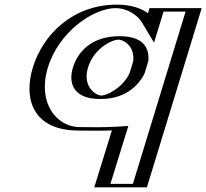

<svg xmlns="http://www.w3.org/2000/svg" viewBox="-20 -548 890 828"><path d="M334.6 -257C356 -327 419.3 -377 491.3 -377C551.7 -377 585.8 -338.7 579 -282.1L563.4 -231.4C534.8 -174.3 475.3 -136 417.6 -136C350.6 -136 312.9 -186 334.6 -257ZM824.8 -513H649.8L632.1 -455C606.9 -497 554.4 -528 484.4 -528C334.4 -528 192.4 -407 146.6 -257C100.7 -107 168.4 15 318.4 15C348.6 15 417.6 17.5 488 13L411.5 260H588.5ZM495.8 -392C415.8 -392 343.3 -334.7 319.6 -257C295.4 -177.8 338.1 -121 413 -121C478.6 -121 545.5 -165 577.9 -230L594.4 -283.5C602.2 -347.9 564 -392 495.8 -392ZM805.3 -498 578.1 245H431.2L507.9 -3L491.5 -2C422.1 2.5 353.7 0 323 0C182.2 0 117.8 -114 161.6 -257C205.3 -400 339 -513 479.8 -513C545.4 -513 594.6 -483.8 617.9 -444.9L635.2 -416.1L660.3 -498ZM594.4 -283.5 577.9 -230C545.5 -165 478.6 -121 413 -121C338.1 -121 295.4 -177.8 319.6 -257C343.3 -334.7 415.8 -392 495.8 -392C564 -392 602.2 -347.9 594.4 -283.5ZM805.3 -498H660.3L635.2 -416.1L617.9 -444.9C594.6 -483.8 545.4 -513 479.8 -513C339 -513 205.3 -400 161.6 -257C117.8 -114 182.2 0 323 0C353.7 0 422.1 2.5 491.5 -2L507.9 -3L431.2 245H578.1ZM334.6 -257C312.9 -186 350.6 -136 417.6 -136C476.5 -136 536.1 -176.9 563.4 -231.4L579 -282.1C585.8 -338.6 551.6 -377 491.3 -377C419.3 -377 355.9 -326.9 334.6 -257ZM824.8 -513 588.5 260H411.5L488 13C417.6 17.5 348.6 15 318.4 15C168.4 15 100.7 -107 146.6 -257C192.4 -407 334.5 -528 484.4 -528C554.4 -528 606.9 -497 632.1 -455L649.8 -513ZM495.8 -392C373.7 -392 314.9 -323.4 294.6 -257C273.9 -189.4 295.5 -121 413 -121C517.4 -121 575.8 -175.9 603.2 -230.9L619.2 -282.7C625.7 -337 602.6 -392 495.8 -392ZM780.3 -498 553.1 245H456.2L533.5 -4.8L485.6 -1.8C421.5 2.3 357.1 0 323 0C225.7 0 139.4 -102.7 186.6 -257C233.7 -411.3 382.4 -513 479.8 -513C517.4 -513 567.8 -491.8 592.8 -450.2L644.3 -364.1L685.3 -498ZM554.3 -283 538.1 -230.5C504.5 -163.5 436.5 -136 417.6 -136C393.2 -136 334.3 -174.4 359.6 -257C384.4 -338.3 461.7 -377 491.3 -377C512.8 -377 562.3 -349.4 554.3 -283ZM849.8 -513H624.8L618.2 -491.1C589.8 -511.2 547.1 -528 484.4 -528C291.1 -528 164 -395.7 121.6 -257C79.2 -118.3 125 15 318.4 15C341.2 15 400 16.8 462.5 14.4L386.5 260H613.5Z"/></svg>

Font: Hussar Outliner
Style: Obl
Weight: 700
Foundry: Cannot Into Space Fonts
Version: Version 0.92